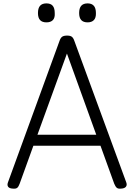

<svg xmlns="http://www.w3.org/2000/svg" viewBox="-20 -1100 791 1133"><path d="M55 13Q35 12 28 2Q21 -8 27 -24L331 -858Q337 -876 346.5 -883Q356 -890 376 -890Q395 -890 404 -883Q413 -876 419 -858L725 -24Q731 -8 723 2Q715 12 695 13Q677 15 669 8Q661 1 654 -16L573 -240H177L96 -16Q90 1 82 8Q74 15 55 13ZM201 -305H548L375 -784ZM254 -968Q229 -968 216.5 -981.5Q204 -995 204 -1023Q204 -1052 216.5 -1066Q229 -1080 254 -1080Q279 -1080 291 -1066Q303 -1052 303 -1023Q305 -995 292 -981.5Q279 -968 254 -968ZM497 -968Q472 -968 459.5 -981.5Q447 -995 447 -1023Q447 -1052 459.5 -1066Q472 -1080 497 -1080Q521 -1080 533.5 -1066Q546 -1052 546 -1023Q547 -995 534 -981.5Q521 -968 497 -968Z"/></svg>

Font: Playwrite GB S Light
Style: Regular
Weight: 300
Designer: Veronika Burian, José Scaglione
Foundry: TypeTogether
Version: Version 1.002